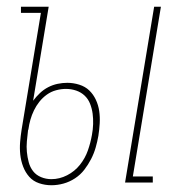

<svg xmlns="http://www.w3.org/2000/svg" viewBox="-20 -540 540 568"><path d="M350 0 436 -520H456L373 -18H432V0ZM132 8Q113 8 95.5 2Q78 -4 66.5 -17Q55 -30 48.5 -47Q42 -64 40 -82.5Q38 -101 39.5 -119.5Q41 -138 44 -157L101 -502H42V-520H124L78 -242Q87 -254 98 -264.5Q109 -275 122.5 -282Q136 -289 150.5 -292Q165 -295 179 -295Q197 -295 214.5 -289.5Q232 -284 244 -272.5Q256 -261 263.5 -245Q271 -229 273.5 -211.5Q276 -194 275 -175.5Q274 -157 271 -138Q268 -121 263 -103.5Q258 -86 249.5 -69.5Q241 -53 229.5 -38Q218 -23 202 -12.5Q186 -2 168 3Q150 8 132 8ZM132 -10Q156 -10 178.5 -21.5Q201 -33 216.5 -52.5Q232 -72 240 -95Q248 -118 252 -141Q255 -157 255.5 -173Q256 -189 254 -204Q252 -219 246.5 -233Q241 -247 230.5 -257Q220 -267 205.5 -272Q191 -277 175 -277Q161 -277 146 -273Q131 -269 118.5 -260Q106 -251 96.5 -239Q87 -227 80.5 -213.5Q74 -200 70 -186Q66 -172 64 -157L63 -155Q61 -138 59.5 -122Q58 -106 59.5 -90.5Q61 -75 65 -60Q69 -45 78 -33.5Q87 -22 101.5 -16Q116 -10 132 -10Z"/></svg>

Font: Iosevka Curly Slab Thin
Style: Italic
Weight: 100
Italic angle: -9°
Monospace: yes
Designer: Belleve Invis
Foundry: Belleve Invis
Version: Version 22.1.2; ttfautohint (v1.8.4)